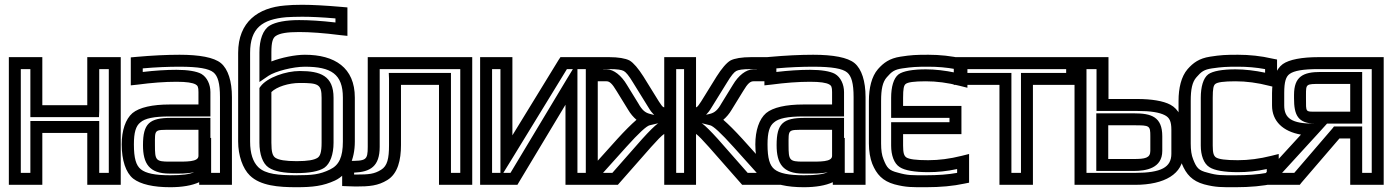

<svg xmlns="http://www.w3.org/2000/svg" viewBox="-20 -748 5829 803"><path d="M485 0V-484V-509H460H370H345V-484V-308H157V-484V-509H132H42H17V-484V0V25H42H132H157V0V-192H345V0V25H370H460H485V0ZM435 -25H395V-217V-242H370H132H107V-217V-25H67V-459H107V-283V-258H132H370H394L395 -283V-459H435V-25Z M950 0V-342C950 -408 934 -459 904 -484C875 -508 814 -519 731 -519C677 -519 616 -516 549 -510L527 -508V-485V-419V-391L555 -394C615 -402 669 -406 718 -406C761 -406 785 -402 798 -395C807 -390 810 -384 810 -363V-311H690C618 -311 563 -299 534 -275C505 -250 489 -202 489 -144C489 -78 506 -26 537 -1C568 23 622 35 692 35C741 35 783 28 813 14V25H838H925H950V0ZM628 -141C628 -208 624 -205 696 -205H810V-96C810 -70 759 -72 707 -72H689C631 -72 628 -78 628 -141ZM578 -141C578 -64 604 -22 689 -22H707C729 -22 762 -21 792 -28C773 -19 742 -15 692 -15C628 -15 590 -23 569 -40C549 -56 540 -86 540 -144C540 -194 548 -221 567 -236C586 -253 624 -261 690 -261H835H860V-286V-363C860 -395 846 -425 822 -439C802 -450 765 -456 718 -456C675 -456 628 -453 577 -447V-462C633 -467 684 -469 731 -469C810 -469 854 -461 873 -445C891 -430 900 -400 900 -342V-25H863V-46V-171H860V-230V-255H835H696C605 -255 578 -232 578 -141Z M1255 -519C1214 -519 1156 -507 1115 -491V-529C1115 -572 1121 -590 1134 -598C1151 -609 1181 -614 1231 -614C1277 -614 1334 -610 1404 -601L1433 -598V-626V-694V-717L1410 -719C1341 -725 1285 -728 1244 -728C1216 -728 1192 -727 1172 -725C1060 -716 976 -657 976 -527V-156C976 -98 995 -43 1025 -14C1069 29 1145 35 1219 35C1288 35 1331 30 1381 7C1436 -19 1464 -81 1464 -156V-340C1464 -465 1380 -519 1255 -519ZM1255 -469C1365 -469 1414 -438 1414 -340V-156C1414 -91 1398 -57 1360 -39C1317 -18 1285 -15 1219 -15C1146 -15 1091 -19 1060 -49C1038 -71 1026 -106 1026 -156V-527C1026 -631 1077 -667 1177 -676C1195 -677 1217 -678 1244 -678C1279 -678 1325 -676 1383 -671V-654C1323 -661 1272 -664 1231 -664C1176 -664 1133 -656 1108 -641C1079 -623 1065 -581 1065 -529V-452V-405L1103 -431C1132 -450 1205 -469 1255 -469ZM1234 -401C1311 -401 1325 -396 1325 -339V-151C1325 -111 1319 -95 1308 -88C1294 -79 1268 -74 1221 -74C1173 -74 1146 -79 1132 -88C1120 -96 1115 -112 1115 -151V-363C1137 -385 1187 -401 1234 -401ZM1234 -451C1175 -451 1098 -424 1070 -387L1065 -380V-372V-151C1065 -104 1078 -64 1104 -47C1128 -31 1169 -24 1221 -24C1272 -24 1313 -31 1336 -46C1361 -63 1375 -103 1375 -151V-339C1375 -431 1320 -451 1234 -451Z M1411 -50V6V30L1436 31L1468 32C1525 32 1561 29 1600 5C1644 -22 1657 -79 1657 -141V-393H1816V0V25H1841H1930H1955V0V-484V-509H1930H1543H1518V-484V-134C1518 -77 1511 -75 1436 -75H1411V-50ZM1461 -26C1529 -29 1568 -52 1568 -134V-459H1905V-25H1866V-418V-443H1841H1632H1606L1607 -418V-141C1607 -85 1600 -54 1574 -38C1545 -20 1523 -18 1469 -18H1461V-26Z M2151 13 2345 -310V0V25H2370H2455H2480V0V-484V-509H2455H2338H2324L2316 -497L2123 -182V-484V-509H2098H2013H1988V-484V0V25H2013H2130H2144L2151 13ZM2395 -459H2430V-25H2395V-400V-459ZM2073 -25H2038V-459H2073V-93V-25ZM2115 -25H2085L2119 -80L2351 -459H2376L2348 -413L2115 -25Z M2758 -299C2755 -300 2754 -300 2753 -301C2750 -303 2745 -309 2736 -323L2671 -428C2650 -461 2630 -485 2613 -495C2596 -504 2565 -509 2528 -509H2477H2452V-484V-433V-408H2477H2517C2529 -408 2540 -399 2559 -367L2607 -289C2617 -272 2629 -258 2642 -247C2620 -228 2593 -201 2562 -167L2427 -17L2389 25H2445H2553H2564L2571 17L2703 -133C2729 -162 2746 -180 2758 -188V0V25H2783H2866H2891V0V-188C2902 -180 2919 -162 2945 -133L3077 17L3084 25H3096H3202H3258L3220 -17L3085 -167C3054 -201 3027 -228 3005 -247C3018 -258 3030 -272 3040 -289L3088 -367C3107 -399 3118 -408 3131 -408H3170H3195V-433V-484V-509H3170H3121C3083 -509 3052 -504 3035 -495C3018 -485 2998 -461 2977 -428L2912 -323C2903 -309 2898 -303 2895 -301C2894 -300 2893 -300 2891 -299V-484V-509H2866H2783H2758V-484V-299ZM2716 -267 2697 -272C2678 -277 2665 -288 2650 -315L2602 -393C2579 -432 2547 -458 2517 -458H2503V-459H2528C2562 -459 2580 -456 2589 -451C2598 -446 2610 -432 2628 -402L2693 -297C2700 -285 2708 -275 2716 -267ZM2735 -233C2734 -233 2733 -232 2732 -232C2718 -222 2695 -199 2666 -167L2541 -25H2502L2599 -133C2653 -193 2684 -221 2697 -224L2735 -233ZM2914 -233 2950 -224C2963 -221 2994 -193 3048 -133L3145 -25H3107L2982 -167C2953 -199 2930 -222 2916 -232C2915 -232 2914 -233 2914 -233ZM2933 -268C2940 -275 2948 -285 2955 -297L3020 -402C3038 -432 3050 -446 3059 -451C3068 -456 3086 -459 3121 -459H3145V-458H3131C3100 -458 3068 -432 3045 -393L2997 -315C2982 -288 2969 -277 2950 -272L2933 -268ZM2808 -273V-459H2841V-273V-249V-248V-224V-25H2808V-224V-248V-249V-273Z M3600 0V-342C3600 -408 3584 -459 3554 -484C3525 -508 3464 -519 3381 -519C3327 -519 3266 -516 3199 -510L3177 -508V-485V-419V-391L3205 -394C3265 -402 3319 -406 3368 -406C3411 -406 3435 -402 3448 -395C3457 -390 3460 -384 3460 -363V-311H3340C3268 -311 3213 -299 3184 -275C3155 -250 3139 -202 3139 -144C3139 -78 3156 -26 3187 -1C3218 23 3272 35 3342 35C3391 35 3433 28 3463 14V25H3488H3575H3600V0ZM3278 -141C3278 -208 3274 -205 3346 -205H3460V-96C3460 -70 3409 -72 3357 -72H3339C3281 -72 3278 -78 3278 -141ZM3228 -141C3228 -64 3254 -22 3339 -22H3357C3379 -22 3412 -21 3442 -28C3423 -19 3392 -15 3342 -15C3278 -15 3240 -23 3219 -40C3199 -56 3190 -86 3190 -144C3190 -194 3198 -221 3217 -236C3236 -253 3274 -261 3340 -261H3485H3510V-286V-363C3510 -395 3496 -425 3472 -439C3452 -450 3415 -456 3368 -456C3325 -456 3278 -453 3227 -447V-462C3283 -467 3334 -469 3381 -469C3460 -469 3504 -461 3523 -445C3541 -430 3550 -400 3550 -342V-25H3513V-46V-171H3510V-230V-255H3485H3346C3255 -255 3228 -232 3228 -141Z M4033 -4V-72V-104L4001 -96C3953 -84 3907 -78 3862 -78C3810 -78 3782 -82 3770 -90C3761 -97 3757 -108 3757 -139V-187H3976H4001V-212V-280V-305H3976H3757V-339C3757 -377 3760 -391 3768 -397C3777 -404 3802 -408 3852 -408C3897 -408 3944 -402 3994 -389L4026 -381V-413V-479V-499L4006 -503C3959 -514 3910 -519 3863 -519C3811 -519 3791 -518 3746 -511C3700 -504 3675 -485 3652 -459C3625 -428 3614 -379 3614 -326V-148C3614 -116 3619 -86 3628 -63C3646 -19 3671 9 3721 23C3771 36 3794 35 3853 35C3913 35 3967 30 4013 20L4033 16V-4ZM3983 -25C3945 -18 3902 -15 3853 -15C3793 -15 3777 -14 3735 -26C3698 -35 3689 -46 3675 -82C3668 -99 3665 -120 3665 -148V-326C3665 -374 3671 -405 3689 -425C3709 -448 3720 -457 3754 -462C3796 -468 3812 -469 3863 -469C3901 -469 3938 -466 3976 -459V-444C3933 -453 3891 -458 3852 -458C3798 -458 3757 -451 3738 -437C3717 -421 3707 -384 3707 -339V-280V-255H3732H3951V-237H3732H3707V-212V-139C3707 -99 3719 -64 3743 -49C3764 -35 3806 -28 3862 -28C3901 -28 3941 -32 3983 -41V-25Z M4489 -418V-484V-509H4464H3994H3970L3969 -484V-418V-393H3994H4160V0V25H4185H4275H4300V0V-393H4464H4489V-418ZM4439 -443H4275H4250V-418V-25H4210V-418V-443H4185H4020V-459H4439V-443Z M4727 25C4851 25 4929 -21 4929 -105V-205C4929 -252 4909 -292 4875 -310C4845 -326 4796 -334 4735 -334H4616V-484V-509H4591H4499H4473L4474 -484V0V25H4499H4727ZM4727 -25H4524V-459H4566V-309V-284H4591H4735C4792 -284 4829 -278 4852 -266C4871 -256 4879 -241 4879 -205V-105C4879 -49 4838 -25 4727 -25ZM4721 -83H4615V-224H4723C4788 -224 4791 -223 4791 -178V-117C4791 -87 4769 -83 4721 -83ZM4721 -33C4773 -33 4841 -44 4841 -117V-178C4841 -259 4796 -274 4723 -274H4590H4565V-249V-58V-33H4590H4721Z M5328 -4V-72V-104L5296 -96C5248 -84 5202 -78 5157 -78C5105 -78 5077 -82 5065 -90C5056 -97 5052 -108 5052 -139V-339C5052 -377 5055 -391 5063 -397C5072 -404 5097 -408 5147 -408C5192 -408 5239 -402 5289 -389L5321 -381V-413V-479V-499L5301 -503C5254 -514 5205 -519 5158 -519C5106 -519 5086 -518 5041 -511C4995 -504 4970 -485 4947 -459C4920 -428 4909 -379 4909 -326V-148C4909 -116 4914 -86 4923 -63C4941 -19 4966 9 5016 23C5066 36 5089 35 5148 35C5208 35 5262 30 5308 20L5328 16V-4ZM5278 -25C5240 -18 5197 -15 5148 -15C5088 -15 5072 -14 5030 -26C4993 -35 4984 -46 4970 -82C4963 -99 4960 -120 4960 -148V-326C4960 -374 4966 -405 4984 -425C5004 -448 5015 -457 5049 -462C5091 -468 5107 -469 5158 -469C5196 -469 5233 -466 5271 -459V-444C5228 -453 5186 -458 5147 -458C5093 -458 5052 -451 5033 -437C5012 -421 5002 -384 5002 -339V-139C5002 -99 5014 -64 5038 -49C5059 -35 5101 -28 5157 -28C5196 -28 5236 -32 5278 -41V-25Z M5423 16 5582 -169H5627V0V25H5652H5742H5767V0V-484V-509H5742H5494C5425 -509 5372 -499 5345 -480C5316 -459 5300 -414 5300 -359V-307C5300 -241 5346 -198 5421 -185L5267 -17L5229 25H5285H5405H5416L5423 16ZM5503 -397H5627V-281H5482C5440 -281 5442 -278 5442 -337V-351C5442 -397 5442 -397 5503 -397ZM5503 -447C5430 -447 5392 -428 5392 -351V-337C5392 -268 5407 -231 5482 -231H5474C5383 -231 5351 -253 5351 -307V-359C5351 -406 5358 -428 5374 -439C5392 -452 5429 -459 5494 -459H5717V-25H5677V-194V-219H5652H5571H5559L5552 -210L5393 -25H5342L5492 -189L5530 -231H5652H5677V-256V-422V-447H5652H5503Z"/></svg>

Font: Gamestation DisplayOutline
Style: Regular
Weight: 400
Designer: Jonas Hecksher
Foundry: Jonas Hecksher, Playtypeª, e-types AS
Version: Version 1.003